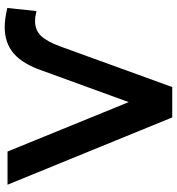

<svg xmlns="http://www.w3.org/2000/svg" viewBox="12 -764 752 816"><g transform="rotate(-90 388.0 -356.0)"><path d="M11 -700H152L362 -185L496 -553Q524 -635 568.5 -673.5Q613 -712 681 -712Q715 -712 762 -701L749 -577Q725 -583 706 -583Q668 -583 643.5 -557.5Q619 -532 598 -474L426 0H297Z"/></g></svg>

Font: APTA Sans SemiBold
Style: Bold
Weight: 600
Version: Version 7.200